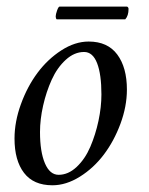

<svg xmlns="http://www.w3.org/2000/svg" viewBox="-20 -549 444 574"><path d="M231.4 -393.6Q202.1 -393.6 176.5 -370.1Q150.9 -346.7 134.5 -310.5Q118.2 -274.4 108.9 -233.2Q99.6 -191.9 99.6 -154.3Q99.6 -95.2 114.3 -60.8Q128.9 -26.4 155.3 -26.4Q184.1 -26.4 209.2 -50Q234.4 -73.7 250 -110.1Q265.6 -146.5 274.4 -187.7Q283.2 -229 283.2 -266.6Q283.2 -326.7 270.3 -360.1Q257.3 -393.6 231.4 -393.6ZM245.1 -424.8Q301.8 -424.8 330.6 -386Q359.4 -347.2 359.4 -281.2Q359.4 -231 340.1 -179Q320.8 -127 290.3 -86.7Q259.8 -46.4 218.8 -20.8Q177.7 4.9 136.7 4.9Q80.1 4.9 51.8 -32.2Q23.4 -69.3 23.4 -134.8Q23.4 -185.1 42.5 -237.5Q61.5 -290 92 -331.1Q122.6 -372.1 163.3 -398.4Q204.1 -424.8 245.1 -424.8ZM354.5 -491.2H149.4Q146.5 -494.1 146.5 -500Q146.5 -505.9 150.6 -517.6Q154.8 -529.3 158.2 -529.3H359.4Q360.8 -529.3 362.5 -527.3Q364.3 -525.4 364.3 -522.5Q364.3 -502 354.5 -491.2Z"/></svg>

Font: Crimson
Style: Italic
Weight: 400
Italic angle: -11°
Version: Version 0.8